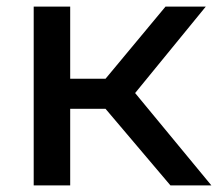

<svg xmlns="http://www.w3.org/2000/svg" viewBox="-20 -564 663 584"><path d="M498.5 0 301 -233H193.5V0H82.5V-544H193.5V-324.5H301L483.5 -544H606L391 -281L623 0Z"/></svg>

Font: Encode Sans Expanded Medium
Style: Regular
Weight: 500
Width: 7
Designer: Multiple Designers
Foundry: Impallari Type
Version: Version 2.000